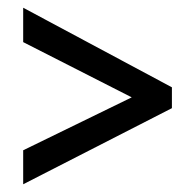

<svg xmlns="http://www.w3.org/2000/svg" viewBox="-20 -572 505 497"><path d="M40 -183 321 -320 40 -463V-552L425 -346V-292L40 -95Z"/></svg>

Font: Noto Sans Devanagari UI Condensed Medium
Style: Regular
Weight: 500
Width: 3
Designer: Jelle Bosma - Monotype Design Team
Foundry: Monotype Imaging Inc.
Version: Version 2.003